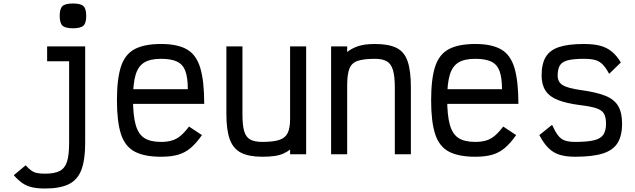

<svg xmlns="http://www.w3.org/2000/svg" viewBox="-20 -884 3640 1100"><path d="M238 196Q195 196 164 189Q133 182 109 165.5Q85 149 59 120L127 63Q144 82 158.5 92.5Q173 103 191 107Q209 111 238 111Q292 111 322 95.5Q352 80 364 42Q376 4 376 -66V-533H250V-618H468V-66Q468 31 446.5 88.5Q425 146 374.5 171Q324 196 238 196ZM398 -722Q354 -722 338 -737Q322 -752 322 -793Q322 -834 338 -849Q354 -864 398 -864Q442 -864 458 -849Q474 -834 474 -793Q474 -752 458 -737Q442 -722 398 -722Z M903 14Q807 14 751.5 -15.5Q696 -45 673 -116Q650 -187 650 -309Q650 -432 673 -502.5Q696 -573 751.5 -602.5Q807 -632 903 -632Q997 -632 1051 -601Q1105 -570 1127.5 -494.5Q1150 -419 1150 -289H679V-373H1056Q1056 -439 1042 -477Q1028 -515 994.5 -531Q961 -547 903 -547Q841 -547 806.5 -526Q772 -505 757 -455.5Q742 -406 742 -318Q742 -224 757 -170Q772 -116 806.5 -93.5Q841 -71 903 -71Q938 -71 965 -79Q992 -87 1015 -106.5Q1038 -126 1063 -159L1137 -110Q1104 -63 1072 -36Q1040 -9 1000 2.5Q960 14 903 14Z M1483 14Q1406 14 1361 -9Q1316 -32 1296.5 -85.5Q1277 -139 1277 -229V-618H1369V-229Q1369 -167 1379 -132.5Q1389 -98 1414 -84.5Q1439 -71 1483 -71Q1546 -71 1580.5 -82.5Q1615 -94 1628.5 -122.5Q1642 -151 1642 -202V-618H1734V0H1642V-27Q1624 -13 1602 -3.5Q1580 6 1550.5 10Q1521 14 1483 14Z M1877 0V-618H1969V-586Q1996 -608 2033.5 -620Q2071 -632 2128 -632Q2207 -632 2252 -609.5Q2297 -587 2315.5 -532.5Q2334 -478 2334 -384V0H2242V-384Q2242 -446 2231.5 -482Q2221 -518 2196.5 -532.5Q2172 -547 2128 -547Q2063 -547 2028.5 -535Q1994 -523 1981.5 -490Q1969 -457 1969 -395V0Z M2703 14Q2607 14 2551.5 -15.5Q2496 -45 2473 -116Q2450 -187 2450 -309Q2450 -432 2473 -502.5Q2496 -573 2551.5 -602.5Q2607 -632 2703 -632Q2797 -632 2851 -601Q2905 -570 2927.5 -494.5Q2950 -419 2950 -289H2479V-373H2856Q2856 -439 2842 -477Q2828 -515 2794.5 -531Q2761 -547 2703 -547Q2641 -547 2606.5 -526Q2572 -505 2557 -455.5Q2542 -406 2542 -318Q2542 -224 2557 -170Q2572 -116 2606.5 -93.5Q2641 -71 2703 -71Q2738 -71 2765 -79Q2792 -87 2815 -106.5Q2838 -126 2863 -159L2937 -110Q2904 -63 2872 -36Q2840 -9 2800 2.5Q2760 14 2703 14Z M3275 14Q3222 14 3185.5 2.5Q3149 -9 3121.5 -36.5Q3094 -64 3070 -110L3143 -169Q3160 -131 3176.5 -109Q3193 -87 3216 -79Q3239 -71 3275 -71Q3346 -71 3384 -80.5Q3422 -90 3437 -113Q3452 -136 3452 -175Q3452 -214 3439.5 -234Q3427 -254 3394.5 -264.5Q3362 -275 3302 -282Q3225 -292 3176.5 -311Q3128 -330 3105.5 -364.5Q3083 -399 3083 -451Q3083 -518 3106.5 -557.5Q3130 -597 3183 -614.5Q3236 -632 3325 -632Q3381 -632 3418.5 -622Q3456 -612 3484.5 -589Q3513 -566 3537 -526L3470 -461Q3451 -496 3433 -514.5Q3415 -533 3390.5 -540Q3366 -547 3325 -547Q3266 -547 3233 -538.5Q3200 -530 3187.5 -509Q3175 -488 3175 -451Q3175 -413 3205 -395.5Q3235 -378 3308 -368Q3396 -356 3447.5 -335.5Q3499 -315 3521.5 -277Q3544 -239 3544 -175Q3544 -106 3518 -64.5Q3492 -23 3433.5 -4.5Q3375 14 3275 14Z"/></svg>

Font: Victor Mono SemiBold
Style: Regular
Weight: 600
Monospace: yes
Designer: Rune Bjørnerås
Version: Version 1.561;gftools[0.9.30]